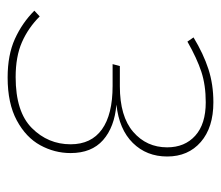

<svg xmlns="http://www.w3.org/2000/svg" viewBox="-58 -511 579 503"><g transform="rotate(90 231.5 -259.5)"><path d="M390 -408Q390 -354 354.5 -318Q319 -282 254 -275Q313 -270 347 -240Q381 -210 381 -155Q381 -113 360.5 -75.5Q340 -38 295.5 -14Q251 10 183 10Q124 10 82 -9Q40 -28 8 -60L23 -74Q53 -44 90.5 -27.5Q128 -11 182 -11Q273 -11 315.5 -53.5Q358 -96 358 -155Q358 -209 319 -237Q280 -265 205 -265H148L153 -284H206Q285 -284 325.5 -319Q366 -354 366 -408Q366 -454 335.5 -481.5Q305 -509 248 -509Q203 -509 168 -497.5Q133 -486 89 -461L78 -477Q121 -503 161 -516Q201 -529 248 -529Q314 -529 352 -496Q390 -463 390 -408Z"/></g></svg>

Font: FiraGO Thin
Style: Italic
Weight: 100
Italic angle: -8°
Designer: bBox Type GmbH
Foundry: bBox Type GmbH
Version: Version 1.001